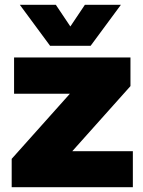

<svg xmlns="http://www.w3.org/2000/svg" viewBox="-20 -785 601 805"><path d="M63 -765H214L275 -674L336 -765H487L360 -593H190ZM527 -424 283 -151H537V0H29V-119L273 -392H39V-544H527Z"/></svg>

Font: Montserrat Extra Bold
Style: Regular
Weight: 800
Designer: Julieta Ulanovsky
Foundry: Julieta Ulanovsky
Version: Version 3.001;PS 003.001;hotconv 1.0.70;makeotf.lib2.5.58329